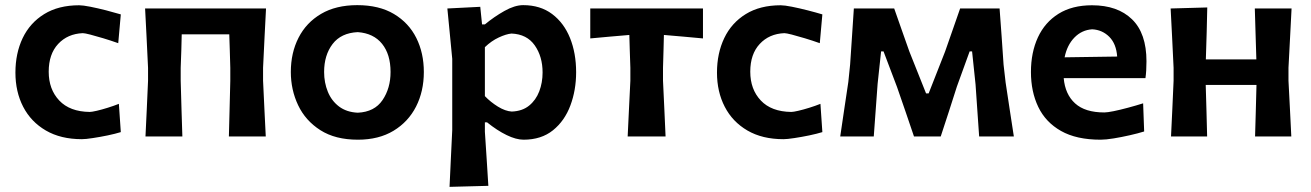

<svg xmlns="http://www.w3.org/2000/svg" viewBox="-20 -531 5102 747"><path d="M298.5 10.5Q216.5 10.5 158.5 -23.2Q100.5 -57 70.2 -115.5Q40 -174 40 -248.5Q40 -323.5 68.2 -382.8Q96.5 -442 152 -476.2Q207.5 -510.5 288 -510.5Q302.5 -510.5 331.5 -504.8Q360.5 -499 392.8 -490.8Q425 -482.5 450 -475L440 -363Q410.5 -373.5 381.5 -382.2Q352.5 -391 331 -396.5Q309.5 -402 302 -402Q243 -399.5 206.2 -360Q169.5 -320.5 169.5 -252Q169.5 -183.5 210.5 -140Q251.5 -96.5 329 -95.5Q337 -95.5 356.5 -100Q376 -104.5 399.2 -111.8Q422.5 -119 442.5 -127L450 -17Q429 -10.5 399 -4.2Q369 2 341 6.2Q313 10.5 298.5 10.5Z M546 0Q548.5 -54.5 551 -104.8Q553.5 -155 556 -217V-267Q552.5 -338.5 550 -391.2Q547.5 -444 544.5 -498H1015Q1012 -444 1009.5 -391.2Q1007 -338.5 1003.5 -267V-217Q1006.5 -155 1008.8 -104.8Q1011 -54.5 1014 0H870.5Q872 -54.5 873.2 -104.8Q874.5 -155 876 -217V-267Q875 -305.5 874 -337Q873 -368.5 872 -397.5H687Q686.5 -368.5 685.5 -337Q684.5 -305.5 683 -267V-217Q685 -155 686.2 -104.8Q687.5 -54.5 689.5 0Z M1372.5 12.5Q1284.5 12.5 1226.5 -24.5Q1168.5 -61.5 1140 -121.5Q1111.5 -181.5 1111.5 -251Q1111.5 -325.5 1141.5 -384.2Q1171.5 -443 1229.2 -477Q1287 -511 1370 -511Q1455 -511 1512.8 -476.5Q1570.5 -442 1599.8 -383.2Q1629 -324.5 1629 -251Q1629 -176 1598.8 -116.5Q1568.5 -57 1511 -22.2Q1453.5 12.5 1372.5 12.5ZM1372 -92.5Q1437 -95.5 1468.2 -141.5Q1499.5 -187.5 1499.5 -251Q1499.5 -319.5 1466.5 -360.5Q1433.5 -401.5 1372 -406Q1307 -403 1274 -359.8Q1241 -316.5 1241 -251Q1241 -209.5 1255.5 -174Q1270 -138.5 1299.2 -116.5Q1328.5 -94.5 1372 -92.5Z M1729 196Q1731.5 141.5 1734 89.2Q1736.5 37 1739.5 -25V-302Q1735 -349.5 1730.2 -398.5Q1725.5 -447.5 1720.5 -498L1848.5 -504.5L1855.5 -436H1866.5Q1902 -465.5 1942.2 -488.2Q1982.5 -511 2015.5 -511Q2082 -511 2128 -476.5Q2174 -442 2197.8 -383Q2221.5 -324 2221.5 -250Q2221.5 -180.5 2199.2 -120.8Q2177 -61 2131.5 -24.2Q2086 12.5 2017 12.5Q1988 12.5 1951 -5.5Q1914 -23.5 1875 -55H1866.5V-18.5Q1870.5 39 1873.5 88.5Q1876.5 138 1880 192ZM1971 -97Q2012 -98.5 2038.5 -120Q2065 -141.5 2078 -175.5Q2091 -209.5 2091 -249Q2091 -311 2060.5 -354.5Q2030 -398 1970 -400.5Q1949 -398.5 1920.5 -385.2Q1892 -372 1866.5 -347.5V-157Q1888.5 -134 1917.2 -116.2Q1946 -98.5 1971 -97Z M2422 0Q2424.5 -54 2427 -104.5Q2429.5 -155 2432.5 -217V-267Q2431 -305 2430.2 -336Q2429.5 -367 2428.5 -395Q2391.5 -392 2353 -388.5Q2314.5 -385 2276.5 -381.5V-498H2715V-381.5Q2677 -385 2638.5 -388.5Q2600 -392 2563 -395Q2562.5 -367 2561.5 -336Q2560.5 -305 2559.5 -267V-217Q2562.5 -155 2564.8 -104.5Q2567 -54 2569.5 0Z M3028 10.5Q2946 10.5 2888 -23.2Q2830 -57 2799.8 -115.5Q2769.5 -174 2769.5 -248.5Q2769.5 -323.5 2797.8 -382.8Q2826 -442 2881.5 -476.2Q2937 -510.5 3017.5 -510.5Q3032 -510.5 3061 -504.8Q3090 -499 3122.2 -490.8Q3154.5 -482.5 3179.5 -475L3169.5 -363Q3140 -373.5 3111 -382.2Q3082 -391 3060.5 -396.5Q3039 -402 3031.5 -402Q2972.5 -399.5 2935.8 -360Q2899 -320.5 2899 -252Q2899 -183.5 2940 -140Q2981 -96.5 3058.5 -95.5Q3066.5 -95.5 3086 -100Q3105.5 -104.5 3128.8 -111.8Q3152 -119 3172 -127L3179.5 -17Q3158.5 -10.5 3128.5 -4.2Q3098.5 2 3070.5 6.2Q3042.5 10.5 3028 10.5Z M3249 0Q3257 -54 3264.8 -107Q3272.5 -160 3280.5 -212L3287.5 -280Q3291 -334 3294.8 -389Q3298.5 -444 3302 -498H3459Q3473.5 -456 3488.5 -414Q3503.5 -372 3518 -330.5L3583 -167.5H3593L3657 -330.5Q3671.5 -372 3686.2 -414Q3701 -456 3715.5 -498H3869Q3873 -445 3877 -389Q3881 -333 3884.5 -279.5L3892.5 -210Q3900 -159 3908.2 -106.2Q3916.5 -53.5 3924.5 0H3789.5Q3786 -50.5 3782.5 -101.2Q3779 -152 3775.5 -202.5L3762 -331H3752.5L3703 -194.5Q3687.5 -146.5 3671.8 -97.2Q3656 -48 3640 0H3536Q3519.5 -48.5 3503 -97Q3486.5 -145.5 3470 -192.5L3417.5 -331H3408L3394.5 -205Q3390.5 -153.5 3387 -102.8Q3383.5 -52 3379.5 0Z M4262 12.5Q4168 12.5 4108 -21.5Q4048 -55.5 4019.5 -115Q3991 -174.5 3991 -251Q3991 -327 4018.2 -385.8Q4045.5 -444.5 4098.5 -477.5Q4151.5 -510.5 4228.5 -510.5Q4328 -510.5 4384.2 -456Q4440.5 -401.5 4440.5 -292.5Q4440.5 -254.5 4436.5 -227H4118.5Q4124 -164 4162.8 -128.8Q4201.5 -93.5 4276.5 -93.5Q4288 -93.5 4312.8 -98.5Q4337.5 -103.5 4368.2 -111.8Q4399 -120 4427.5 -129L4431.5 -19.5Q4407.5 -12 4375.5 -4.8Q4343.5 2.5 4312.8 7.5Q4282 12.5 4262 12.5ZM4229.5 -417Q4189 -414.5 4160.2 -385Q4131.5 -355.5 4122 -308L4326.5 -311Q4323 -360.5 4295.8 -387.8Q4268.5 -415 4229.5 -417Z M4536 0Q4538.5 -54.5 4541 -104.8Q4543.5 -155 4546 -217V-267Q4542.5 -338.5 4540 -391.2Q4537.5 -444 4534.5 -498L4677 -502Q4676 -453.5 4674.8 -406.5Q4673.5 -359.5 4671.5 -300H4868Q4866 -358.5 4864.8 -404.5Q4863.5 -450.5 4862 -498H5005Q5002 -444 4999.5 -391.2Q4997 -338.5 4993 -267V-217Q4996.5 -155 4998.8 -104.8Q5001 -54.5 5004 0H4863Q4864.5 -50.5 4865.8 -97.5Q4867 -144.5 4868.5 -200.5H4671Q4672.5 -144.5 4674 -97.5Q4675.5 -50.5 4676.5 0Z"/></svg>

Font: Commissioner Loud SemiBold
Style: Regular
Weight: 600
Designer: Kostas Bartsokas
Foundry: Kostas Bartsokas
Version: Version 1.000; ttfautohint (v1.8.3)